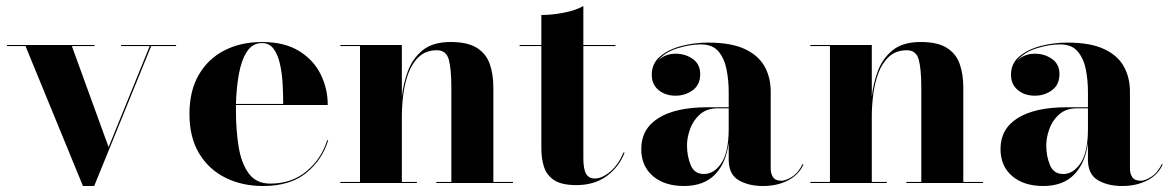

<svg xmlns="http://www.w3.org/2000/svg" viewBox="-20 -610 3897 640"><path d="M342 -119.5 479 -456.5H383.5V-460H567V-456.5H484L294 10H256.5L65 -456.5H3.5V-460H295V-456.5H219.5Z M1074 -142.5Q1054.5 -77.5 1001 -33.8Q947.5 10 857 10Q786.5 10 731 -17.8Q675.5 -45.5 643.5 -99Q611.5 -152.5 611.5 -230Q611.5 -307.5 642.8 -361Q674 -414.5 728.5 -442.2Q783 -470 853.5 -470Q928 -470 976.5 -440.2Q1025 -410.5 1048.8 -362.5Q1072.5 -314.5 1072.5 -260H766.5Q766.5 -250 766.5 -240Q766.5 -175.5 775.5 -120.5Q784.5 -65.5 809.2 -31.8Q834 2 881 2Q952 2 1001.8 -39.2Q1051.5 -80.5 1070.5 -142.5ZM853.5 -466.5Q821.5 -466.5 803 -437.8Q784.5 -409 776.2 -362.8Q768 -316.5 766.5 -263.5H924Q924 -296.5 922 -331.8Q920 -367 913 -397.8Q906 -428.5 891.8 -447.5Q877.5 -466.5 853.5 -466.5Z M1114.5 -3.5H1180V-456.5H1114.5V-460H1319.5V-287Q1324 -331 1339.8 -373.2Q1355.5 -415.5 1389.2 -442.8Q1423 -470 1482.5 -470Q1538.5 -470 1569.5 -450.5Q1600.5 -431 1612.5 -396.8Q1624.5 -362.5 1624.5 -319V-3.5H1690V0H1434.5V-3.5H1484.5V-317Q1484.5 -380 1476 -411.2Q1467.5 -442.5 1436.5 -442.5Q1400 -442.5 1377 -421.2Q1354 -400 1341.5 -366.5Q1329 -333 1324.2 -295Q1319.5 -257 1319.5 -223V-3.5H1369.5V0H1114.5Z M2062 -101Q2043.5 -53.5 2002.5 -23.2Q1961.5 7 1901 7Q1852.5 7 1827.5 -9.2Q1802.5 -25.5 1793.5 -53.2Q1784.5 -81 1784.5 -116V-456.5H1712V-460H1784.5V-560Q1818.5 -560 1858.5 -567.5Q1898.5 -575 1924.5 -590V-460H2031.5V-456.5H1924.5V-84Q1924.5 -46.5 1933.5 -30.8Q1942.5 -15 1962.5 -15Q1987 -15 2014.2 -38Q2041.5 -61 2058.5 -102Z M2339 -252.5H2409V-304.5Q2409 -340.5 2402.2 -376.8Q2395.5 -413 2375.8 -437.5Q2356 -462 2316 -462Q2280 -462 2238 -449Q2196 -436 2173.5 -408Q2197 -431 2232 -431Q2264.5 -431 2289.2 -413.5Q2314 -396 2314 -363Q2314 -327.5 2289 -309.2Q2264 -291 2232 -291Q2198 -291 2175.2 -309.8Q2152.5 -328.5 2152.5 -361Q2152.5 -398.5 2180.5 -422Q2208.5 -445.5 2251.8 -456.8Q2295 -468 2340.5 -468Q2417 -468 2462.8 -446.5Q2508.5 -425 2528.8 -388.2Q2549 -351.5 2549 -304.5V-47.5Q2549 -31 2557 -19.2Q2565 -7.5 2585 -7.5Q2599.5 -7.5 2620.5 -21Q2641.5 -34.5 2655.5 -63.5L2658 -61.5Q2643 -27.5 2607 -8.8Q2571 10 2523 10Q2475 10 2442 -9.5Q2409 -29 2409 -77.5V-133.5Q2400 -65.5 2362.8 -27.8Q2325.5 10 2260 10Q2195 10 2156.2 -23.2Q2117.5 -56.5 2117.5 -113.5Q2117.5 -180.5 2175 -216.5Q2232.5 -252.5 2339 -252.5ZM2326.5 -30Q2360 -30 2384.5 -66.2Q2409 -102.5 2409 -180.5V-249H2373.5Q2335.5 -249 2312.8 -228.5Q2290 -208 2280 -179.2Q2270 -150.5 2270 -126Q2270 -90 2282.2 -60Q2294.5 -30 2326.5 -30Z M2681 -3.5H2746.5V-456.5H2681V-460H2886V-287Q2890.5 -331 2906.2 -373.2Q2922 -415.5 2955.8 -442.8Q2989.5 -470 3049 -470Q3105 -470 3136 -450.5Q3167 -431 3179 -396.8Q3191 -362.5 3191 -319V-3.5H3256.5V0H3001V-3.5H3051V-317Q3051 -380 3042.5 -411.2Q3034 -442.5 3003 -442.5Q2966.5 -442.5 2943.5 -421.2Q2920.5 -400 2908 -366.5Q2895.5 -333 2890.8 -295Q2886 -257 2886 -223V-3.5H2936V0H2681Z M3536.5 -252.5H3606.5V-304.5Q3606.5 -340.5 3599.8 -376.8Q3593 -413 3573.2 -437.5Q3553.5 -462 3513.5 -462Q3477.5 -462 3435.5 -449Q3393.5 -436 3371 -408Q3394.5 -431 3429.5 -431Q3462 -431 3486.8 -413.5Q3511.5 -396 3511.5 -363Q3511.5 -327.5 3486.5 -309.2Q3461.5 -291 3429.5 -291Q3395.5 -291 3372.8 -309.8Q3350 -328.5 3350 -361Q3350 -398.5 3378 -422Q3406 -445.5 3449.2 -456.8Q3492.5 -468 3538 -468Q3614.5 -468 3660.2 -446.5Q3706 -425 3726.2 -388.2Q3746.5 -351.5 3746.5 -304.5V-47.5Q3746.5 -31 3754.5 -19.2Q3762.5 -7.5 3782.5 -7.5Q3797 -7.5 3818 -21Q3839 -34.5 3853 -63.5L3855.5 -61.5Q3840.5 -27.5 3804.5 -8.8Q3768.5 10 3720.5 10Q3672.5 10 3639.5 -9.5Q3606.5 -29 3606.5 -77.5V-133.5Q3597.5 -65.5 3560.2 -27.8Q3523 10 3457.5 10Q3392.5 10 3353.8 -23.2Q3315 -56.5 3315 -113.5Q3315 -180.5 3372.5 -216.5Q3430 -252.5 3536.5 -252.5ZM3524 -30Q3557.5 -30 3582 -66.2Q3606.5 -102.5 3606.5 -180.5V-249H3571Q3533 -249 3510.2 -228.5Q3487.5 -208 3477.5 -179.2Q3467.5 -150.5 3467.5 -126Q3467.5 -90 3479.8 -60Q3492 -30 3524 -30Z"/></svg>

Font: Bodoni* 48pt
Style: Bold
Weight: 700
Version: Version 2.3